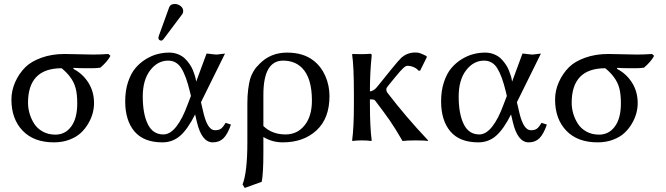

<svg xmlns="http://www.w3.org/2000/svg" viewBox="-20 -702 3330 960"><path d="M481.9 -363.8Q466.8 -360.8 435.1 -360.8Q363.3 -360.8 348.1 -362.8L346.2 -357.9Q393.1 -334 421.6 -289.1Q450.2 -244.1 450.2 -186Q450.2 -162.1 443.6 -136.7Q437 -111.3 421.6 -84.7Q406.2 -58.1 384 -37.4Q361.8 -16.6 326.9 -3.4Q292 9.8 250 9.8Q148.9 9.8 93 -48.8Q37.1 -107.4 37.1 -204.1Q37.1 -249 55.9 -291.5Q74.7 -334 106.9 -366.2Q135.3 -394.5 187 -413.3Q238.8 -432.1 303.2 -432.1Q327.1 -432.1 374 -430.7Q420.9 -429.2 444.8 -429.2Q483.4 -429.2 522 -432.1L532.2 -422.9Q518.1 -395 481.9 -363.8ZM256.8 -28.8Q306.2 -28.8 336.2 -69.6Q366.2 -110.4 366.2 -185.1Q366.2 -231.9 357.9 -262.2Q349.6 -292.5 330.1 -317.9Q313.5 -340.3 288.1 -360.8Q120.1 -360.8 120.1 -188Q120.1 -161.1 127.9 -134.3Q135.7 -107.4 151.1 -83.3Q166.5 -59.1 194.1 -43.9Q221.7 -28.8 256.8 -28.8Z M854 -682.1Q869.6 -682.1 882.8 -671.9Q896 -661.6 896 -647Q896 -636.7 889.6 -628.9L797.9 -506.8Q792 -499 785.6 -499Q779.8 -499 775.9 -502.9Q772 -506.8 772 -512.2Q772 -516.1 773.9 -522L825.7 -665Q831.5 -682.1 854 -682.1ZM984.9 -190.9 998.5 -132.8Q1019 -50.8 1054.7 -50.8Q1073.7 -50.8 1084.5 -58.3Q1095.2 -65.9 1107.9 -87.9L1134.8 -79.1Q1118.2 -31.2 1097.4 -10.7Q1076.7 9.8 1043.9 9.8Q988.8 9.8 964.8 -90.8L955.6 -129.9Q918 -55.2 880.4 -22.7Q842.8 9.8 792 9.8Q698.7 9.8 652.3 -44.9Q606 -99.6 606 -195.8Q606 -248.5 620.1 -291.5Q634.3 -334.5 657 -361.3Q679.7 -388.2 709.2 -406.2Q738.8 -424.3 767.8 -431.6Q796.9 -439 825.7 -439Q849.6 -439 869.9 -430.9Q890.1 -422.9 903.6 -410.2Q917 -397.5 927.7 -381.8Q938.5 -366.2 944.6 -350.8Q950.7 -335.4 954.6 -322.8Q958.5 -310.1 959.5 -301.8L960.9 -293.9L1012.7 -434.1Q1020 -434.1 1036.6 -431.6Q1053.2 -429.2 1060.5 -429.2Q1068.4 -429.2 1083.5 -431.6Q1098.6 -434.1 1105 -434.1ZM934.6 -222.2 929.7 -243.2Q910.6 -322.8 886.7 -360.8Q862.8 -398.9 820.8 -398.9Q768.1 -398.9 731 -350.6Q693.8 -302.2 693.8 -219.2Q693.8 -132.8 719 -81.3Q744.1 -29.8 796.9 -29.8Q830.6 -29.8 861.6 -69.1Q892.6 -108.4 918.9 -181.2Z M1288.6 207 1203.6 237.8 1192.9 220.2Q1216.8 158.2 1216.8 9.8V-184.1Q1216.8 -223.6 1220.9 -255.4Q1225.1 -287.1 1230.2 -305.7Q1235.4 -324.2 1245.1 -341.1Q1254.9 -357.9 1260.7 -364.7Q1266.6 -371.6 1277.8 -382.8Q1332.5 -439 1415.5 -439Q1496.6 -439 1547.9 -398.9Q1585.9 -369.1 1606.7 -322Q1627.4 -274.9 1627.4 -221.2Q1627.4 -110.4 1562.7 -50.3Q1498 9.8 1393.6 9.8Q1340.8 9.8 1296.9 -17.1V61Q1296.9 164.6 1288.6 207ZM1539.6 -199.2Q1539.6 -313 1489.7 -362.8Q1453.6 -398.9 1395.5 -398.9Q1296.9 -398.9 1296.9 -228V-71.8Q1340.3 -29.8 1407.7 -29.8Q1466.3 -29.8 1502.9 -75.2Q1539.6 -120.6 1539.6 -199.2Z M1749.5 -234.9Q1749.5 -369.6 1740.7 -429.2L1742.7 -432.1Q1757.8 -431.2 1785.6 -431.2Q1813.5 -431.2 1829.6 -433.1Q1835.4 -433.1 1836.9 -431.4Q1838.4 -429.7 1838.4 -422.9Q1829.6 -338.4 1829.6 -251V-245.1Q1838.4 -245.6 1846.9 -251Q1855.5 -256.3 1859.4 -260.7L1871.6 -274.9L1937 -356Q1975.6 -403.3 1988.3 -415Q2017.6 -439 2055.2 -439.5Q2059.1 -439.5 2062.7 -439.2Q2066.4 -439 2070.3 -438.5L2076.7 -437Q2079.1 -436.5 2083 -435.1L2088.9 -432.6Q2090.8 -432.1 2094.7 -430.2Q2098.6 -428.2 2099.9 -427.7Q2101.1 -427.2 2106 -424.8L2111.3 -421.9L2114.7 -417.5L2080.6 -348.6H2072.3Q2064.5 -359.4 2048.8 -366.2Q2033.2 -373 2016.6 -373Q2008.8 -373 1996.6 -361.8Q1984.9 -351.6 1956.5 -316.9L1921.4 -273.9Q1911.6 -262.7 1911.6 -255.9Q1911.6 -245.6 1917.5 -237.8Q2007.8 -119.6 2120.6 0L2118.7 2.9Q2105.5 0 2058.6 0Q2015.1 0 1992.7 2.9Q1955.1 -62 1928.5 -100.3Q1901.9 -138.7 1855.5 -199.2L1854 -200.2L1853 -201.2Q1853 -201.7 1852.1 -202.1L1850.6 -203.1Q1850.1 -203.1 1848.9 -203.6Q1847.7 -204.1 1846.7 -204.1Q1845.7 -204.1 1844 -204.3Q1842.3 -204.6 1840.1 -204.8Q1837.9 -205.1 1835.4 -205.1H1829.6V-180.2Q1829.6 -67.9 1838.4 0L1836.4 2.9Q1817.9 0 1789.6 0Q1761.2 0 1742.7 2.9L1740.7 0Q1749.5 -64.9 1749.5 -180.2Z M2564.5 -190.9 2578.1 -132.8Q2598.6 -50.8 2634.3 -50.8Q2653.3 -50.8 2664.1 -58.3Q2674.8 -65.9 2687.5 -87.9L2714.4 -79.1Q2697.8 -31.2 2677 -10.7Q2656.2 9.8 2623.5 9.8Q2568.4 9.8 2544.4 -90.8L2535.2 -129.9Q2497.6 -55.2 2460 -22.7Q2422.4 9.8 2371.6 9.8Q2278.3 9.8 2231.9 -44.9Q2185.5 -99.6 2185.5 -195.8Q2185.5 -248.5 2199.7 -291.5Q2213.9 -334.5 2236.6 -361.3Q2259.3 -388.2 2288.8 -406.2Q2318.4 -424.3 2347.4 -431.6Q2376.5 -439 2405.3 -439Q2429.2 -439 2449.5 -430.9Q2469.7 -422.9 2483.2 -410.2Q2496.6 -397.5 2507.3 -381.8Q2518.1 -366.2 2524.2 -350.8Q2530.3 -335.4 2534.2 -322.8Q2538.1 -310.1 2539.1 -301.8L2540.5 -293.9L2592.3 -434.1Q2599.6 -434.1 2616.2 -431.6Q2632.8 -429.2 2640.1 -429.2Q2647.9 -429.2 2663.1 -431.6Q2678.2 -434.1 2684.6 -434.1ZM2514.2 -222.2 2509.3 -243.2Q2490.2 -322.8 2466.3 -360.8Q2442.4 -398.9 2400.4 -398.9Q2347.7 -398.9 2310.5 -350.6Q2273.4 -302.2 2273.4 -219.2Q2273.4 -132.8 2298.6 -81.3Q2323.7 -29.8 2376.5 -29.8Q2410.2 -29.8 2441.2 -69.1Q2472.2 -108.4 2498.5 -181.2Z M3200.2 -363.8Q3185.1 -360.8 3153.3 -360.8Q3081.5 -360.8 3066.4 -362.8L3064.5 -357.9Q3111.3 -334 3139.9 -289.1Q3168.5 -244.1 3168.5 -186Q3168.5 -162.1 3161.9 -136.7Q3155.3 -111.3 3139.9 -84.7Q3124.5 -58.1 3102.3 -37.4Q3080.1 -16.6 3045.2 -3.4Q3010.3 9.8 2968.3 9.8Q2867.2 9.8 2811.3 -48.8Q2755.4 -107.4 2755.4 -204.1Q2755.4 -249 2774.2 -291.5Q2793 -334 2825.2 -366.2Q2853.5 -394.5 2905.3 -413.3Q2957 -432.1 3021.5 -432.1Q3045.4 -432.1 3092.3 -430.7Q3139.2 -429.2 3163.1 -429.2Q3201.7 -429.2 3240.2 -432.1L3250.5 -422.9Q3236.3 -395 3200.2 -363.8ZM2975.1 -28.8Q3024.4 -28.8 3054.4 -69.6Q3084.5 -110.4 3084.5 -185.1Q3084.5 -231.9 3076.2 -262.2Q3067.9 -292.5 3048.3 -317.9Q3031.7 -340.3 3006.3 -360.8Q2838.4 -360.8 2838.4 -188Q2838.4 -161.1 2846.2 -134.3Q2854 -107.4 2869.4 -83.3Q2884.8 -59.1 2912.4 -43.9Q2939.9 -28.8 2975.1 -28.8Z"/></svg>

Font: Linux Biolinum G
Style: Regular
Weight: 400
Designer: Philipp H. Poll
Foundry: Philipp H. Poll
Version: Version 1.1.0 ; ttfautohint (v1.6)